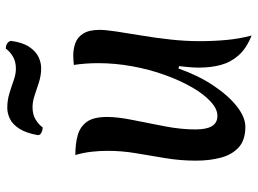

<svg xmlns="http://www.w3.org/2000/svg" viewBox="-130 -716 867 646"><g transform="rotate(-90 303.0 -392.5)"><path d="M507 21Q464 4 440.5 -22.5Q417 -49 408 -82.5Q399 -116 399 -156Q399 -172 400.5 -188.5Q402 -205 404 -223L396 -225Q373 -159 339 -108Q305 -57 268.5 -28.5Q232 0 200 0Q155 0 130.5 -22.5Q106 -45 96 -82.5Q86 -120 86 -166Q86 -219 94.5 -269.5Q103 -320 111 -368Q119 -416 119 -462Q119 -490 116 -517Q113 -544 105 -572Q143 -572 171.5 -564Q200 -556 216.5 -533.5Q233 -511 233 -465Q233 -429 222.5 -377.5Q212 -326 201.5 -271Q191 -216 191 -168Q191 -131 202 -112.5Q213 -94 237 -94Q260 -94 285 -117Q310 -140 333 -180Q356 -220 374.5 -271.5Q393 -323 403.5 -380.5Q414 -438 414 -496Q414 -516 412.5 -537Q411 -558 408 -577Q416 -578 424.5 -578.5Q433 -579 440 -579Q462 -579 481.5 -572Q501 -565 513.5 -545.5Q526 -526 526 -490Q526 -471 520.5 -434Q515 -397 507 -349.5Q499 -302 493.5 -251.5Q488 -201 488 -154Q488 -108 492 -64Q496 -20 507 21ZM198 -682Q188 -682 179.5 -686.5Q171 -691 172 -699Q179 -738 193.5 -760.5Q208 -783 226.5 -792Q245 -801 264 -801Q289 -801 312 -794Q335 -787 356 -779.5Q377 -772 395 -772Q420 -772 437 -782.5Q454 -793 463 -806Q473 -806 480 -801.5Q487 -797 489 -789Q484 -750 469 -727.5Q454 -705 435 -696Q416 -687 397 -687Q373 -687 349.5 -694.5Q326 -702 305.5 -709Q285 -716 266 -716Q241 -716 224 -705.5Q207 -695 198 -682Z"/></g></svg>

Font: Merienda
Style: Regular
Weight: 400
Designer: Eduardo Rodriguez Tunni
Foundry: Eduardo Rodriguez Tunni
Version: Version 2.001